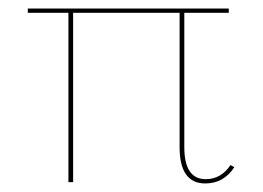

<svg xmlns="http://www.w3.org/2000/svg" viewBox="-20 -426 616 449"><path d="M519 -40 528 -35Q503 3 460 3Q400 3 400 -82V-396H151V0H140V-396H45V-406H515V-396H411V-82Q411 -7 461 -7Q497 -7 519 -40Z"/></svg>

Font: EauTest Hairline
Style: Regular
Weight: 250
Designer: Christian Thalmann (Catharsis Fonts)
Version: Version 0.001;PS 000.001;hotconv 1.0.88;makeotf.lib2.5.64775